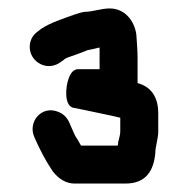

<svg xmlns="http://www.w3.org/2000/svg" viewBox="-20 -704 445 455"><path d="M260 -367C260 -365 260 -362 259 -359H172L164 -373C159 -380 156 -386 155 -389L147 -407C141 -423 133 -433 118 -439C78 -455 46 -415 61 -380C73 -352 88 -323 105 -298C120 -279 137 -269 157 -269H277C325 -269 344 -298 348 -341C348 -356 355 -376 355 -392V-436C355 -475 337 -499 306 -507V-569C306 -584 304 -609 303 -623C298 -656 275 -684 240 -684C219 -684 200 -676 181 -676C173 -675 164 -672 155 -669C128 -659 101 -651 78 -636L69 -629C59 -622 53 -612 51 -600C45 -562 87 -533 121 -555L131 -562C134 -565 138 -567 141 -568C158 -574 171 -578 187 -585C196 -587 203 -588 214 -591H216V-540H165C156 -540 148 -533 143 -519C135 -498 132 -456 152 -449L177 -444C208 -437 237 -432 265 -425V-392C265 -384 261 -372 260 -367Z"/></svg>

Font: Electronic
Style: Blk
Weight: 900
Version: Version 1.011